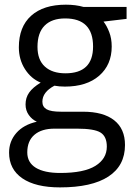

<svg xmlns="http://www.w3.org/2000/svg" viewBox="-20 -565 588 825"><path d="M523.9 -535.2V-483.9L424.8 -472.2Q438.5 -455.1 449.2 -427.5Q460 -399.9 460 -365.2Q460 -286.6 406.2 -239.7Q352.5 -192.9 258.8 -192.9Q234.9 -192.9 213.9 -196.8Q162.1 -169.4 162.1 -127.9Q162.1 -106 180.2 -95.5Q198.2 -85 242.2 -85H336.9Q423.8 -85 470.5 -48.3Q517.1 -11.7 517.1 58.1Q517.1 147 445.8 193.6Q374.5 240.2 237.8 240.2Q132.8 240.2 75.9 201.2Q19 162.1 19 90.8Q19 42 50.3 6.3Q81.5 -29.3 138.2 -42Q117.7 -51.3 103.8 -70.8Q89.8 -90.3 89.8 -116.2Q89.8 -145.5 105.5 -167.5Q121.1 -189.5 154.8 -210Q113.3 -227.1 87.2 -268.1Q61 -309.1 61 -361.8Q61 -449.7 113.8 -497.3Q166.5 -544.9 263.2 -544.9Q305.2 -544.9 338.9 -535.2ZM97.2 89.8Q97.2 133.3 133.8 155.8Q170.4 178.2 238.8 178.2Q340.8 178.2 389.9 147.7Q439 117.2 439 64.9Q439 21.5 412.1 4.6Q385.3 -12.2 311 -12.2H213.9Q158.7 -12.2 127.9 14.2Q97.2 40.5 97.2 89.8ZM141.1 -363.8Q141.1 -307.6 172.9 -278.8Q204.6 -250 261.2 -250Q379.9 -250 379.9 -365.2Q379.9 -485.8 259.8 -485.8Q202.6 -485.8 171.9 -455.1Q141.1 -424.3 141.1 -363.8Z"/></svg>

Font: f06187749
Style: Regular
Weight: 400
Foundry: Ascender Corporation
Version: Version 1.10